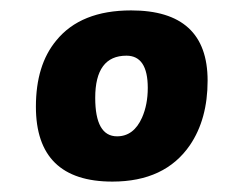

<svg xmlns="http://www.w3.org/2000/svg" viewBox="-20 -735 434 369"><path d="M49 -530Q49 -610 88 -657Q135 -715 232 -715Q379 -715 379 -580Q379 -506 345 -456Q297 -386 196 -386Q49 -386 49 -530ZM163 -547Q163 -473 205 -473Q237 -473 253 -509Q264 -534 264 -566Q264 -628 223 -628Q163 -628 163 -547Z"/></svg>

Font: PoetsenOne
Style: Regular
Weight: 400
Designer: Rodrigo Fuenzalida, Pablo Impallari
Foundry: Pablo Impallari, Rodrigo Fuenzalida
Version: Version 1.000